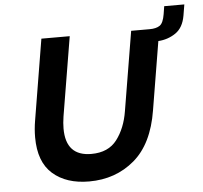

<svg xmlns="http://www.w3.org/2000/svg" viewBox="-56 -863 986 931"><g transform="rotate(-5 437.5 -397.5)"><path d="M875 -805 866 -751Q856 -693 818.5 -667.5Q781 -642 734 -639L679 -307Q653 -145 561.5 -67.5Q470 10 341 10Q230 10 164 -48Q98 -106 98 -226Q98 -266 105 -307L170 -700H308L244 -315Q239 -283 239 -256Q239 -122 363 -122Q446 -122 488 -177.5Q530 -233 543 -315L607 -700H697Q729 -700 746.5 -712Q764 -724 771 -767L777 -805Z"/></g></svg>

Font: Be Vietnam
Style: Bold Italic
Weight: 700
Italic angle: -9.66701°
Designer: Gabriel Lam
Foundry: TypeRant
Version: Version 3.000